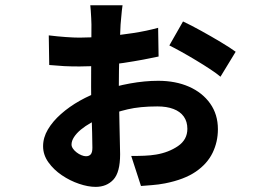

<svg xmlns="http://www.w3.org/2000/svg" viewBox="-20 -659 1040 750"><path d="M458.7 -638.5Q457.7 -632.3 456 -617.5Q454.4 -602.7 453.2 -587.7Q452 -572.8 451 -562.9Q450 -538.7 448.6 -508.8Q447.2 -479 446.2 -446.9Q445.2 -414.8 444.7 -383.2Q444.2 -351.5 444.2 -322.3Q444.2 -289.8 445.2 -250.4Q446.2 -211 446.7 -173.1Q447.2 -135.2 448.2 -104.2Q449.2 -73.3 449.2 -56.4Q449.2 14.4 422.9 42.7Q396.6 71 353.4 71Q324.2 71 288.9 59Q253.5 47.1 221.6 25.5Q189.7 3.9 169 -25.1Q148.3 -54.2 148.3 -87.7Q148.3 -121.5 167.1 -153.3Q186 -185.2 218.4 -213.8Q250.9 -242.5 291.7 -265.5Q332.6 -288.4 376.7 -303.7Q429.4 -322.3 487.4 -332.9Q545.3 -343.4 597.9 -343.4Q665.8 -343.4 718.2 -320.4Q770.6 -297.3 800.9 -254.7Q831.2 -212.1 831.2 -154.2Q831.2 -105.1 810.5 -62.2Q789.8 -19.4 744.9 11.5Q700 42.3 625.1 57.2Q599.4 62.2 573.7 64.1Q548 66 530.7 67.5L492.6 -49.9Q519.4 -49.7 543.8 -50.7Q568.3 -51.7 589.4 -55.2Q638.4 -63.3 675.2 -88.3Q711.9 -113.4 711.9 -155.8Q711.9 -184 697.9 -203.7Q683.8 -223.4 657.6 -233.3Q631.5 -243.3 594.8 -243.3Q526.7 -243.3 478.5 -231.9Q430.3 -220.5 386.6 -203.1Q359.2 -192.9 336.2 -179.9Q313.1 -166.9 295.9 -152.7Q278.7 -138.4 269.1 -123.4Q259.4 -108.5 259.4 -94.3Q259.4 -86.6 265 -78.4Q270.6 -70.2 279.5 -63.5Q288.3 -56.7 298.2 -52.7Q308.1 -48.7 315.8 -48.7Q328 -48.7 334.5 -56.2Q340.9 -63.6 340.9 -81.8Q340.9 -102.7 339.9 -140Q338.9 -177.3 337.4 -224Q335.9 -270.8 335.9 -319.3Q335.9 -353.6 336.1 -390.3Q336.3 -427 336.6 -461.2Q336.8 -495.5 337 -522Q337.2 -548.6 337.2 -563.4Q337.2 -573 336.3 -588.2Q335.4 -603.4 334.5 -618.1Q333.7 -632.7 332.7 -638.5ZM694.9 -575.2Q726.4 -560.4 766 -538.5Q805.7 -516.6 842.5 -494.5Q879.3 -472.5 900.6 -456.8L841.2 -359.3Q827.2 -371.4 801.8 -388.2Q776.4 -405 746.3 -423.1Q716.3 -441.2 688.4 -456.7Q660.5 -472.2 641.5 -481.5ZM170.5 -520.8Q204.8 -516.6 237 -514.3Q269.2 -512 290.6 -512Q337.1 -512 391.6 -516.8Q446.1 -521.5 499.8 -529.8Q553.6 -538.1 597.7 -550.4L599.5 -438.2Q574.9 -432.7 539.4 -426.1Q504 -419.5 462.5 -413.2Q421.1 -407 376.9 -403.2Q332.8 -399.4 290.6 -399.4Q256.8 -399.4 230.6 -400.7Q204.5 -402.1 172.3 -405.1Z"/></svg>

Font: Shanggu Sans SC VF
Style: Regular
Weight: 250
Designer: GuiWonder
Version: Version 1.021